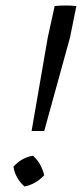

<svg xmlns="http://www.w3.org/2000/svg" viewBox="-20 -677 303 699"><path d="M258 -655 235 -541 141 -200H95L154 -541L179 -655Q219 -659 258 -655ZM100 -110Q130 -84 141 -39Q110 -6 69 2Q35 -29 29 -70Q58 -103 100 -110Z"/></svg>

Font: Piazzolla SC
Style: Italic
Weight: 400
Italic angle: -11.3°
Designer: Juan Pablo del Peral
Foundry: Huerta Tipografica
Version: Version 1.330